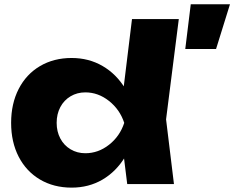

<svg xmlns="http://www.w3.org/2000/svg" viewBox="-20 -859 1093 896"><path d="M547.1 -214.4 582.6 -283.9 547.5 -373.3 596 -770H814.4L755 -302L791.8 0H573.7ZM314.2 16.6Q230.9 16.6 166.7 -21.2Q102.6 -59.1 67.2 -127.5Q31.9 -196 31.9 -285.6Q31.9 -375.2 67.2 -444Q102.6 -512.8 166.7 -550.6Q230.9 -588.4 314.2 -588.4Q394.2 -588.4 458.5 -551.1Q522.9 -513.8 564.4 -445.5Q606 -377.2 618.2 -285.6Q605 -194.6 563.4 -126.4Q521.9 -58.1 458 -20.7Q394.2 16.6 314.2 16.6ZM378.3 -143.9Q438.5 -143.9 488.8 -183.4Q539.2 -222.9 559.8 -285.6Q539.2 -347.9 488.7 -387.9Q438.1 -427.9 378.3 -427.9Q340 -427.9 309.2 -409.6Q278.4 -391.3 261.4 -359Q244.4 -326.7 244.4 -285.6Q244.4 -245.2 261.4 -212.9Q278.4 -180.6 309.2 -162.3Q340 -143.9 378.3 -143.9ZM1053.2 -839.1 988.3 -630.4H844.6L870.2 -839.1Z"/></svg>

Font: Unbounded Variable
Style: Regular
Weight: 400
Designer: Luke Prowse, Jean-Baptiste Morizot, Fátima Lázaro, Florian Runge
Foundry: NaN
Version: Version 1.600;FEAKit 1.0